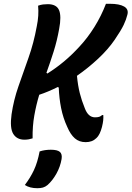

<svg xmlns="http://www.w3.org/2000/svg" viewBox="-20 -730 694 1013"><path d="M181 -700Q195 -705 207 -706.5Q219 -708 232 -708Q278 -708 291.5 -676.5Q305 -645 292 -577Q281 -515 263 -458Q245 -401 225 -346L230 -342Q276 -371 318 -406Q360 -441 401 -486Q442 -530 478 -587.5Q514 -645 539 -710H560Q610 -710 635 -695.5Q660 -681 652 -652Q646 -627 632.5 -598.5Q619 -570 585 -520Q550 -469 497.5 -420Q445 -371 386 -330Q391 -278 401 -238.5Q411 -199 427 -160Q445 -111 481 -111Q495 -111 503 -113.5Q511 -116 519 -123H525Q526 -110 524.5 -95Q523 -80 518 -60Q513 -41 506 -26Q499 -11 488 -1Q467 20 432 20Q398 20 375 0Q352 -20 335 -60Q313 -107 302.5 -159.5Q292 -212 290 -268L285 -271Q233 -245 187 -230Q171 -177 161 -120.5Q151 -64 152 0Q143 3 132 5Q121 7 109 7Q69 7 50 -23.5Q31 -54 41 -127Q52 -202 77.5 -275Q103 -348 130.5 -425.5Q158 -503 174 -591Q186 -648 181 -700ZM189 69Q216 60 248 60Q283 60 296 71.5Q309 83 305 109Q298 150 277.5 186.5Q257 223 231 246Q219 256 206.5 259.5Q194 263 177 263Q137 263 111 246Q140 208 159 167.5Q178 127 189 69Z"/></svg>

Font: Recursive Mn Csl St SmB
Style: Italic
Weight: 600
Italic angle: -15°
Monospace: yes
Version: Version 1.079;hotconv 1.0.112;makeotfexe 2.5.65598; ttfautoh